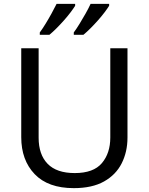

<svg xmlns="http://www.w3.org/2000/svg" viewBox="-20 -964 771 994"><path d="M640 -252Q640 -178 610 -118.5Q580 -59 518.5 -24.5Q457 10 362 10Q229 10 159.5 -62.5Q90 -135 90 -254V-714H180V-251Q180 -164 226.5 -116Q273 -68 367 -68Q464 -68 507.5 -119.5Q551 -171 551 -252V-714H640ZM545 -934Q537 -921 522 -901Q507 -881 487.5 -859Q468 -837 448.5 -817.5Q429 -798 412 -784H362V-796Q376 -815 392 -841Q408 -867 423.5 -894.5Q439 -922 449 -944H545ZM369 -934Q361 -921 346 -901Q331 -881 311.5 -859Q292 -837 272.5 -817.5Q253 -798 236 -784H186V-796Q200 -815 216 -841Q232 -867 247 -894.5Q262 -922 273 -944H369Z"/></svg>

Font: Noto Sans Tangsa
Style: Regular
Weight: 400
Designer: David Williams
Foundry: Google LLC
Version: Version 1.504